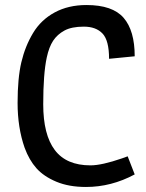

<svg xmlns="http://www.w3.org/2000/svg" viewBox="-20 -732 582 764"><path d="M324 -712Q428 -712 472 -661Q516 -610 516 -508L414 -498Q414 -571 388 -598.5Q362 -626 313.5 -626Q265 -626 236.5 -610.5Q208 -595 191.5 -570Q175 -545 166 -503Q152 -438 152 -317Q152 -196 198 -135Q244 -74 340 -74Q385 -74 466 -102Q485 -109 488 -110L516 -38Q423 12 322 12Q254 12 204 -9Q154 -30 125 -62.5Q96 -95 78 -144Q50 -224 50 -322.5Q50 -421 65 -484.5Q80 -548 111.5 -600.5Q143 -653 197.5 -682.5Q252 -712 324 -712Z"/></svg>

Font: Magra
Style: Regular
Weight: 400
Designer: Viviana Monsalve
Foundry: Viviana Monsalve
Version: Version 1.001